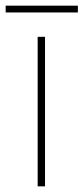

<svg xmlns="http://www.w3.org/2000/svg" viewBox="-43 -724 295 678"><path d="M232 -704H-23V-680H232ZM116 -66V-594H90V-66Z"/></svg>

Font: Noto Sans Malayalam UI Thin
Style: Regular
Weight: 100
Designer: Jelle Bosma - Monotype Design Team
Foundry: Monotype Imaging Inc.
Version: Version 2.104